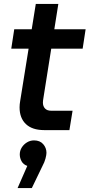

<svg xmlns="http://www.w3.org/2000/svg" viewBox="-20 -658 453 971"><path d="M204 0Q143 0 111 -30.5Q79 -61 79 -115Q79 -130 82 -147L161 -638H275L200 -165Q197 -148 197 -139Q197 -121 207.5 -109.5Q218 -98 239 -98H347L331 0ZM37 -412 52 -510H413L398 -412ZM69 293 118 181Q98 174 89 157.5Q80 141 80 123Q80 104 90 88Q100 72 116.5 62Q133 52 152 52Q182 52 198.5 71Q215 90 215 115Q215 125 210 144Q205 163 195 181L141 293Z"/></svg>

Font: MuseoModerno Thin Medium
Style: Italic
Weight: 500
Italic angle: -9°
Version: Version 1.003